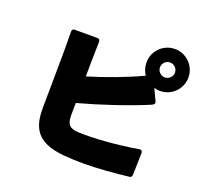

<svg xmlns="http://www.w3.org/2000/svg" viewBox="-148 -1034 1296 1231"><g transform="rotate(20 500.0 -418.5)"><path d="M403 21C447 25 492 27 537 27C642 27 748 17 848 6C859 5 865 -2 865 -14L869 -164C869 -175 863 -182 853 -182C851 -182 850 -182 848 -182C710 -158 544 -145 443 -150C381 -153 362 -175 362 -239C362 -262 362 -290 363 -321C501 -358 690 -420 824 -477C840 -484 846 -493 840 -505L803 -584C815 -580 829 -578 843 -578C922 -578 986 -642 986 -721C986 -800 922 -864 843 -864C764 -864 700 -800 700 -721C700 -690 709 -662 725 -639C617 -588 482 -538 365 -503C366 -579 367 -662 369 -741C369 -753 363 -760 350 -760H196C184 -760 178 -753 178 -741C181 -576 175 -338 175 -222C174 -86 214 3 403 21ZM843 -670C815 -670 792 -693 792 -721C792 -749 815 -772 843 -772C871 -772 894 -749 894 -721C894 -693 871 -670 843 -670Z"/></g></svg>

Font: LINE Seed JP_OTF ExtraBold
Style: Regular
Weight: 800
Designer: LY Corporation & Fontrix & Fontworks
Version: Version 1.013